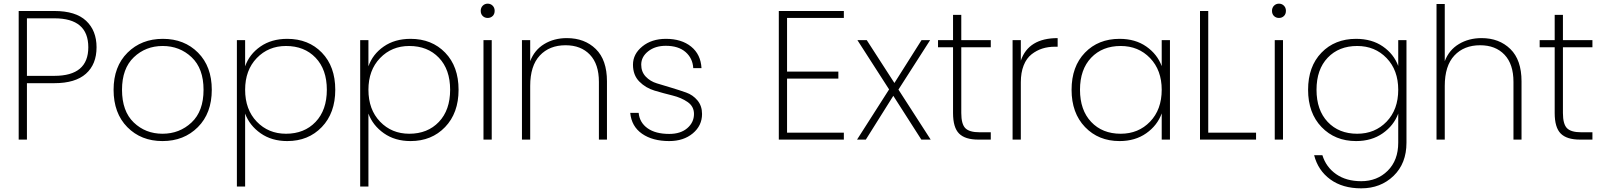

<svg xmlns="http://www.w3.org/2000/svg" viewBox="-20 -762 8749 1048"><path d="M127 -348H277Q462 -348 462 -504Q462 -662 277 -662H127ZM507 -504Q507 -411 449 -359.5Q391 -308 277 -308H127V0H82V-702H277Q393 -702 450 -648.5Q507 -595 507 -504Z M1136 -272Q1136 -144 1060 -68Q984 8 867 8Q750 8 675 -68Q600 -144 600 -272Q600 -399 676 -474.5Q752 -550 869 -550Q986 -550 1061 -474.5Q1136 -399 1136 -272ZM646 -272Q646 -155 710 -93.5Q774 -32 867 -32Q960 -32 1025.5 -93.5Q1091 -155 1091 -272Q1091 -388 1026 -449.5Q961 -511 868 -511Q775 -511 710.5 -449.5Q646 -388 646 -272Z M1318 -400Q1341 -466 1401.5 -508Q1462 -550 1548 -550Q1664 -550 1737 -474.5Q1810 -399 1810 -272Q1810 -145 1736.5 -68.5Q1663 8 1548 8Q1463 8 1402.5 -34.5Q1342 -77 1318 -142V256H1273V-543H1318ZM1541 -511Q1445 -511 1381.5 -445Q1318 -379 1318 -272Q1318 -164 1381.5 -98Q1445 -32 1541 -32Q1641 -32 1702.5 -96.5Q1764 -161 1764 -272Q1764 -383 1702.5 -447Q1641 -511 1541 -511Z M1991 -400Q2014 -466 2074.5 -508Q2135 -550 2221 -550Q2337 -550 2410 -474.5Q2483 -399 2483 -272Q2483 -145 2409.5 -68.5Q2336 8 2221 8Q2136 8 2075.5 -34.5Q2015 -77 1991 -142V256H1946V-543H1991ZM2214 -511Q2118 -511 2054.5 -445Q1991 -379 1991 -272Q1991 -164 2054.5 -98Q2118 -32 2214 -32Q2314 -32 2375.5 -96.5Q2437 -161 2437 -272Q2437 -383 2375.5 -447Q2314 -511 2214 -511Z M2619 0V-543H2664V0ZM2604 -703Q2604 -720 2615 -731Q2626 -742 2642 -742Q2658 -742 2669 -731Q2680 -720 2680 -703Q2680 -685 2669 -674.5Q2658 -664 2642 -664Q2626 -664 2615 -674.5Q2604 -685 2604 -703Z M3249 0V-315Q3249 -412 3200 -463.5Q3151 -515 3067 -515Q2979 -515 2926.5 -459Q2874 -403 2874 -293V0H2829V-543H2874V-428Q2897 -489 2950.5 -521.5Q3004 -554 3074 -554Q3171 -554 3232 -494.5Q3293 -435 3293 -318V0Z M3812 -140Q3812 -76 3761.5 -34Q3711 8 3633 8Q3542 8 3484.5 -32Q3427 -72 3420 -146H3466Q3471 -93 3514.5 -62Q3558 -31 3633 -31Q3695 -31 3731.5 -62.5Q3768 -94 3768 -140Q3768 -181 3733.5 -205Q3699 -229 3650 -241Q3601 -253 3552.5 -267.5Q3504 -282 3469.5 -317Q3435 -352 3435 -409Q3435 -467 3486 -508.5Q3537 -550 3615 -550Q3700 -550 3752.5 -507.5Q3805 -465 3809 -390H3764Q3761 -444 3722 -478Q3683 -512 3614 -512Q3556 -512 3518 -482Q3480 -452 3480 -409Q3480 -370 3504.5 -344Q3529 -318 3565.5 -307Q3602 -296 3645 -283Q3688 -270 3725 -257Q3762 -244 3787 -214Q3812 -184 3812 -140Z M4586 -702V-664H4276V-371H4556V-333H4276V-38H4586V0H4231V-702Z M5009 0 4856 -239 4706 0H4658L4833 -274L4660 -543H4711L4862 -309L5010 -543H5057L4884 -273L5060 0Z M5182 -145V-504H5100V-543H5182V-681H5227V-543H5388V-504H5227V-145Q5227 -85 5249 -62.5Q5271 -40 5327 -40H5388V0H5320Q5248 0 5215 -33Q5182 -66 5182 -145Z M5552 -313V0H5507V-543H5552V-431Q5594 -554 5753 -554V-507H5738Q5701 -507 5669.5 -497Q5638 -487 5610.5 -465.5Q5583 -444 5567.5 -405Q5552 -366 5552 -313Z M6091 -550Q6177 -550 6237 -508Q6297 -466 6321 -401V-543H6366V0H6321V-143Q6297 -77 6236.5 -34.5Q6176 8 6091 8Q5976 8 5902.5 -68.5Q5829 -145 5829 -272Q5829 -399 5902 -474.5Q5975 -550 6091 -550ZM6321 -272Q6321 -379 6257.5 -445Q6194 -511 6097 -511Q5997 -511 5936 -447Q5875 -383 5875 -272Q5875 -161 5936 -96.5Q5997 -32 6097 -32Q6194 -32 6257.5 -98Q6321 -164 6321 -272Z M6530 -702H6575V-38H6836V0H6530Z M6938 0V-543H6983V0ZM6923 -703Q6923 -720 6934 -731Q6945 -742 6961 -742Q6977 -742 6988 -731Q6999 -720 6999 -703Q6999 -685 6988 -674.5Q6977 -664 6961 -664Q6945 -664 6934 -674.5Q6923 -685 6923 -703Z M7382 -550Q7468 -550 7528 -508.5Q7588 -467 7612 -402V-543H7657V17Q7657 130 7586.5 198Q7516 266 7410 266Q7308 266 7241 217Q7174 168 7153 85H7198Q7218 150 7273 188.5Q7328 227 7410 227Q7497 227 7554.5 170Q7612 113 7612 17V-142Q7588 -77 7527.5 -34.5Q7467 8 7382 8Q7267 8 7193.5 -68.5Q7120 -145 7120 -272Q7120 -399 7193 -474.5Q7266 -550 7382 -550ZM7612 -272Q7612 -379 7548.5 -445Q7485 -511 7388 -511Q7288 -511 7227 -447Q7166 -383 7166 -272Q7166 -161 7227 -96.5Q7288 -32 7388 -32Q7485 -32 7548.5 -98Q7612 -164 7612 -272Z M7821 0V-740H7866V-428Q7889 -489 7943 -521.5Q7997 -554 8067 -554Q8163 -554 8224 -494.5Q8285 -435 8285 -318V0H8241V-315Q8241 -412 8192 -463.5Q8143 -515 8059 -515Q7971 -515 7918.5 -459Q7866 -403 7866 -293V0Z M8466 -145V-504H8384V-543H8466V-681H8511V-543H8672V-504H8511V-145Q8511 -85 8533 -62.5Q8555 -40 8611 -40H8672V0H8604Q8532 0 8499 -33Q8466 -66 8466 -145Z"/></svg>

Font: Poppins ExtraLight
Style: Regular
Weight: 275
Designer: Ninad Kale (Devanagari), Jonny Pinhorn (Latin)
Foundry: Indian Type Foundry
Version: Version 3.200;PS 1.000;hotconv 16.6.54;makeotf.lib2.5.65590